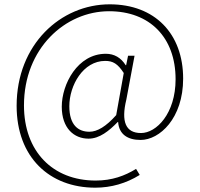

<svg xmlns="http://www.w3.org/2000/svg" viewBox="-20 -712 925 889"><path d="M421 157C495 157 564 137 627 98L610 70C558 102 499 124 423 124C224 124 91 -11 91 -224C91 -488 282 -660 485 -660C673 -660 793 -539 793 -345C793 -186 704 -96 633 -96C562 -96 540 -148 565 -251L603 -454H573L564 -410H562C540 -445 509 -463 470 -463C339 -463 266 -322 266 -218C266 -118 323 -70 390 -70C441 -70 485 -106 525 -147H527C531 -90 571 -64 631 -64C719 -64 828 -164 828 -348C828 -556 697 -692 488 -692C261 -692 57 -506 57 -222C57 16 209 157 421 157ZM394 -102C343 -102 301 -132 301 -220C301 -317 365 -430 467 -430C503 -430 525 -417 553 -374L518 -179C471 -126 430 -102 394 -102Z"/></svg>

Font: SSpoqa Han Sans Neo Thin
Style: Regular
Weight: 100
Designer: [Spoqa Han Sans Neo] Dong-huui Kim  Younghwa Kang  Yujin Lee  [Noto Sans] Ryoko NISHIZUKA  (kana & ideographs); Paul D. 
Foundry: Spoqa (http://www.spoqa-han-sans.com)
Version: Version 1.000